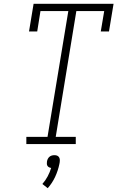

<svg xmlns="http://www.w3.org/2000/svg" viewBox="-20 -755 640 1006"><path d="M118 0V-38H229L338 -697H192L175 -590H132L156 -735H575L551 -590H508L526 -697H380L272 -38H377V0ZM230 231 202 209Q218 191 229.5 169.5Q241 148 248 125Q242 124 237 121.5Q232 119 229 114.5Q226 110 225.5 104Q225 98 226 92Q227 85 230 78.5Q233 72 238.5 67Q244 62 251 60Q258 58 265 58Q272 58 278 60Q284 62 288 67Q292 72 293 78.5Q294 85 293 92V94L291 105Q284 139 269 171.5Q254 204 230 231Z"/></svg>

Font: Iosevka Curly Slab XLtExObl
Style: Regular
Weight: 200
Width: 7
Italic angle: -9°
Monospace: yes
Designer: Belleve Invis
Foundry: Belleve Invis
Version: Version 11.0.0; ttfautohint (v1.8.3)